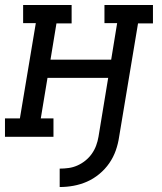

<svg xmlns="http://www.w3.org/2000/svg" viewBox="-30 -550 650 772"><path d="M210 202V128Q228 128 246 125.5Q264 123 281 115.5Q298 108 313 96Q328 84 339 68.5Q350 53 356.5 35.5Q363 18 366 0L405 -237H161L134 -74H185V0H-10V-74H50L114 -457H63V-530H258V-456H197L173 -310H417L441 -457H390V-530H585V-456H525L449 0Q445 28 435.5 55Q426 82 409.5 106Q393 130 369.5 149.5Q346 169 319.5 180.5Q293 192 265.5 197Q238 202 210 202Z"/></svg>

Font: Iosevka Curly Slab ExObl
Style: Regular
Weight: 400
Width: 7
Italic angle: -9°
Monospace: yes
Designer: Belleve Invis
Foundry: Belleve Invis
Version: Version 11.1.0; ttfautohint (v1.8.3)